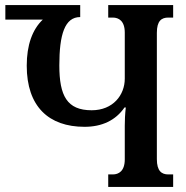

<svg xmlns="http://www.w3.org/2000/svg" viewBox="-20 -734 729 754"><path d="M596 -109V-605C596 -652 614 -665 641 -665H660V-714H405V-665H423C446 -665 470 -652 470 -606V-425C470 -361 424 -301 340 -301C243 -301 213 -358 213 -477C213 -598 234 -667 295 -667V-714H1V-657H148C107 -618 85 -557 85 -476C85 -316 171 -236 312 -236C380 -236 434 -261 469 -312H474C471 -286 470 -262 470 -240V-108C470 -62 446 -49 423 -49H405V0H660V-49H641C615 -49 596 -62 596 -109Z"/></svg>

Font: Noto Serif Georgian Condensed SemiBold
Style: Regular
Weight: 600
Width: 3
Designer: Monotype Design Team, Akaki Razmadze
Foundry: Google LLC
Version: Version 2.003